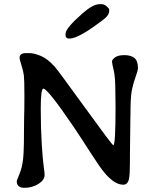

<svg xmlns="http://www.w3.org/2000/svg" viewBox="-20 -922 753 929"><path d="M508.3 -875V-869.6Q508.3 -849.1 484.4 -830.6Q361.8 -735.4 316.9 -735.4H314.5Q296.9 -735.4 296.9 -754.4V-756.8L297.4 -759.3Q297.4 -785.6 379.9 -857.9Q430.2 -901.9 461.9 -901.9H470.2Q484.4 -901.9 496.3 -891.4Q508.3 -880.9 508.3 -875ZM647.5 -591.8Q647.5 -581.5 635 -546.6Q622.6 -511.7 616.9 -478.8Q611.3 -445.8 611.3 -368.7L610.8 -349.1Q610.4 -329.1 610.4 -309.6L608.9 -190.4Q608.4 -170.4 608.4 -123.8Q608.4 -77.1 604 -56.2Q598.1 -28.3 576.2 -28.3Q534.2 -28.3 485.8 -85.9Q462.4 -113.8 416 -186.3Q369.6 -258.8 335 -310.1Q210.4 -493.2 189.9 -493.2Q177.2 -493.2 177.2 -397Q177.2 -300.8 181.9 -226.3Q186.5 -151.9 191.2 -119.1Q195.8 -86.4 195.8 -75.7Q195.8 -50.8 165.8 -32Q135.7 -13.2 98.4 -13.2Q61 -13.2 61 -45.4Q61 -48.8 74.2 -80.3Q87.4 -111.8 92 -154.5Q96.7 -197.3 96.7 -352.5L97.7 -395L98.1 -458.5Q98.1 -535.2 95.5 -556.6Q92.8 -578.1 83.7 -606.4Q74.7 -634.8 74.7 -641.6Q74.7 -665 104.5 -665H121.6Q145.5 -665 178.2 -651.1Q210.9 -637.2 245.1 -599.1Q259.3 -583.5 391.1 -401.4Q522.9 -219.2 528.3 -219.2Q539.1 -219.2 539.1 -404.8L538.1 -481.9Q538.1 -550.3 530 -582.8Q522 -615.2 522 -624.5Q522 -633.8 536.9 -644.5Q551.8 -655.3 582 -655.3Q612.3 -655.3 629.9 -641.8Q647.5 -628.4 647.5 -591.8Z"/></svg>

Font: Averia Gruesa Libre
Style: Regular
Weight: 500
Italic angle: -1.70001°
Version: Version 1.001